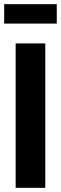

<svg xmlns="http://www.w3.org/2000/svg" viewBox="-22 -900 292 920"><path d="M195 0H53V-692H195ZM-2 -787V-880H250V-787Z"/></svg>

Font: Fira Sans Compressed SemiBold
Style: Regular
Weight: 600
Width: 1
Designer: bBox Type GmbH & Carrois Corporate GbR & Edenspiekermann AG
Foundry: bBox Type GmbH & Carrois Corporate GbR & Edenspiekermann AG
Version: Version 4.301